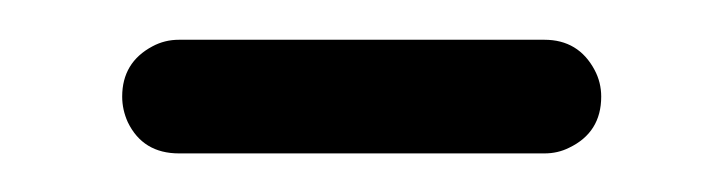

<svg xmlns="http://www.w3.org/2000/svg" viewBox="-20 -291 373 99"><path d="M72.3 -211.9Q53.7 -211.9 45.9 -228Q43 -234.4 43 -241.2Q43 -258.8 58.6 -267.1Q64.9 -270.5 72.3 -270.5H260.7Q278.3 -270.5 286.6 -254.9Q290 -248.5 290 -241.2Q290 -222.7 273.4 -214.8Q267.6 -211.9 260.7 -211.9Z"/></svg>

Font: Masterpiece Uni Round
Style: Regular
Weight: 400
Designer: Co Toe
Foundry: Masterpiece
Version: Version 0.1